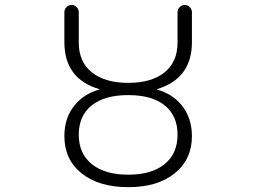

<svg xmlns="http://www.w3.org/2000/svg" viewBox="-20 -774 1040 782"><path d="M353.5 -344.7Q300.8 -302.7 300.8 -225.6Q300.8 -148.4 354 -105.5Q407.2 -62.5 502.4 -62.5Q597.7 -62.5 650.4 -105.5Q703.1 -148.4 703.1 -225.6Q703.1 -302.7 650.9 -344.7Q598.6 -386.7 502.4 -386.7Q406.2 -386.7 353.5 -344.7ZM242.2 -602.5V-724.6Q242.2 -736.3 251 -745.1Q259.8 -753.9 271.5 -753.9Q283.2 -753.9 292 -745.1Q300.8 -736.3 300.8 -724.6V-600.6Q300.8 -521.5 354.5 -479Q408.2 -436.5 502.4 -436.5Q596.7 -436.5 649.9 -479Q703.1 -521.5 703.1 -600.6V-724.6Q703.1 -736.3 711.9 -745.1Q720.7 -753.9 732.4 -753.9Q744.1 -753.9 752.9 -745.1Q761.7 -736.3 761.7 -724.6V-602.5Q761.7 -454.1 620.1 -411.1Q619.1 -411.1 619.1 -410.2Q619.1 -409.2 620.1 -409.2Q681.6 -391.6 718.8 -346.7Q761.7 -294.9 761.7 -219.7Q761.7 -125 691.9 -68.4Q622.1 -11.7 502.4 -11.7Q382.8 -11.7 312.5 -67.9Q242.2 -124 242.2 -219.7Q242.2 -295.9 285.2 -346.7Q322.3 -391.6 383.8 -409.2Q384.8 -409.2 384.8 -410.2Q384.8 -411.1 383.8 -411.1Q242.2 -453.1 242.2 -602.5Z"/></svg>

Font: Gen Jyuu Gothic L Monospace Light
Style: Regular
Weight: 300
Designer: [Source Han Sans]
Ryoko NISHIZUKA  (kana & ideographs); Paul D. Hunt (Latin, Greek & Cyrillic); Wenlong ZHANG  (bopomofo
Version: Version 1.002.20150607